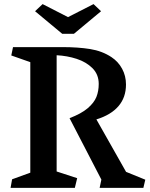

<svg xmlns="http://www.w3.org/2000/svg" viewBox="-20 -902 718 922"><path d="M125.5 -72.8V-603.5L34.2 -635.7L42.5 -675.8H279.3Q355 -675.8 412.8 -666.5Q470.7 -657.2 515.6 -627.4Q547.9 -606 566.4 -571.8Q585 -537.6 585 -496.1Q585 -434.1 548.8 -392.1Q512.7 -350.1 442.9 -328.6L585.4 -76.7L677.7 -39.1L668.5 0H458.5L466.8 -39.6L314 -334.5Q370.1 -356 400.9 -382.1Q431.6 -408.2 442.9 -436.3Q454.1 -464.4 454.1 -499Q454.1 -544.4 424.1 -574.5Q394 -604.5 348.1 -619.4Q302.2 -634.3 252 -636.7V-78.6L350.6 -46.4L339.4 0H30.8L38.1 -41ZM148.4 -848.1 184.6 -882.3 306.6 -819.8 429.2 -882.3 465.3 -848.1 335 -739.7H278.8Z"/></svg>

Font: Vesper Libre Medium
Style: Regular
Weight: 500
Designer: Robert Keller & Kimya Gandhi
Foundry: Mota Italic
Version: Version 1.058